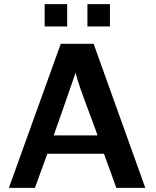

<svg xmlns="http://www.w3.org/2000/svg" viewBox="-20 -909 756 929"><path d="M196 -781V-889H305V-781ZM403 -781V-889H512V-781ZM23 0 274 -697H433L683 0H543L483 -165H209L149 0ZM240 -254H452Q443 -281 415 -355Q387 -429 369 -480.5Q351 -532 346 -558Q335 -524 301 -428Q267 -332 240 -254Z"/></svg>

Font: Coval
Style: Bold
Weight: 700
Foundry: Context Ltd
Version: Version 001.000